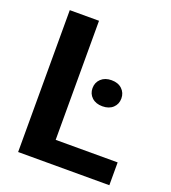

<svg xmlns="http://www.w3.org/2000/svg" viewBox="-131 -808 803 904"><g transform="rotate(20 270.5 -355.5)"><path d="M520.5 -114.3V0H63.5V-710.9H210V-114.3ZM289.6 -402.8Q289.6 -431.2 309.3 -449.7Q329.1 -468.3 361.8 -468.3Q395 -468.3 414.6 -449.7Q434.1 -431.2 434.1 -402.8Q434.1 -374.5 414.6 -356.2Q395 -337.9 361.8 -337.9Q329.1 -337.9 309.3 -356.2Q289.6 -374.5 289.6 -402.8Z"/></g></svg>

Font: Vazirmatn RD UI FD
Style: Bold
Weight: 700
Designer: Saber Rastikerdar
Foundry: Saber Rastikerdar
Version: Version 33.003